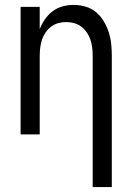

<svg xmlns="http://www.w3.org/2000/svg" viewBox="-20 -548 540 783"><path d="M358 215V-320Q358 -337 356 -353.5Q354 -370 349 -385.5Q344 -401 334.5 -415Q325 -429 312 -439Q299 -449 283 -453.5Q267 -458 250 -458Q233 -458 217 -453.5Q201 -449 188 -439Q175 -429 165.5 -415Q156 -401 151 -385.5Q146 -370 144 -353.5Q142 -337 142 -320V0H64V-520H142V-429Q150 -450 163 -469Q176 -488 194.5 -502Q213 -516 235.5 -522Q258 -528 280 -528Q305 -528 329 -521Q353 -514 371.5 -498.5Q390 -483 403 -461.5Q416 -440 423.5 -416.5Q431 -393 433.5 -368.5Q436 -344 436 -320V215Z"/></svg>

Font: Iosevka NFM
Style: Regular
Weight: 400
Monospace: yes
Designer: Belleve Invis
Foundry: Belleve Invis
Version: Version 29.0.4; ttfautohint (v1.8.4);Nerd Fonts 3.3.0